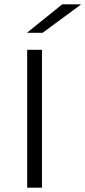

<svg xmlns="http://www.w3.org/2000/svg" viewBox="-20 -870 394 890"><path d="M174.5 0H106V-639H174.5ZM268.5 -850H354V-848L177.5 -718H106.5V-719.5Z"/></svg>

Font: Anek Latin Expanded Light
Style: Regular
Weight: 300
Width: 7
Designer: Yesha Goshar
Foundry: Ek Type
Version: Version 1.003